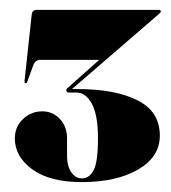

<svg xmlns="http://www.w3.org/2000/svg" viewBox="-20 -720 345 388"><path d="M303 -446Q303 -403 259.2 -377.5Q215.5 -352 145 -352Q80.5 -352 45.2 -377.8Q10 -403.5 10 -440.5Q10 -463.5 26.2 -479.2Q42.5 -495 66 -495Q86 -495 100.8 -479.8Q115.5 -464.5 115.5 -440.5V-403.5Q115.5 -385 124 -372.2Q132.5 -359.5 145.5 -359.5Q160.5 -359.5 169.2 -376Q178 -392.5 178 -441Q178 -487 165.8 -510Q153.5 -533 134.5 -533H120Q114 -533 114 -537.5Q114 -540.5 117 -542.5L180.5 -599H62Q51.5 -599 47.5 -589L35 -554.5Q34 -552 32 -552Q29.5 -552 29.5 -555.5L44 -690Q45 -700 53.5 -700H301Q305 -700 305 -697Q305 -695 301.5 -692L125.5 -540H137Q213 -540 258 -517.2Q303 -494.5 303 -446Z"/></svg>

Font: Fraunces 144pt Black
Style: Regular
Weight: 900
Version: Version 1.000;[0bf87f6ff]